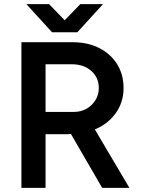

<svg xmlns="http://www.w3.org/2000/svg" viewBox="-20 -903 677 923"><path d="M83 0V-700H330Q402 -700 457 -672Q512 -644 543 -594.5Q574 -545 574 -480Q574 -411 536 -358.5Q498 -306 436 -281L602 0H471L321 -259Q315 -258 308.5 -258Q302 -258 295 -258H199V0ZM199 -365H335Q369 -365 395.5 -380Q422 -395 438.5 -421Q455 -447 455 -480Q455 -530 419 -562Q383 -594 326 -594H199ZM238 -748V-751L366 -883H475L352 -748ZM230 -748 107 -883H216L344 -751V-748Z"/></svg>

Font: Figtree Light SemiBold
Style: Regular
Weight: 600
Version: Version 2.002